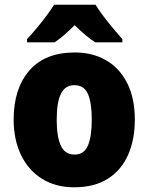

<svg xmlns="http://www.w3.org/2000/svg" viewBox="-20 -786 633 816"><path d="M553 -278Q553 -193 524.5 -128Q496 -63 438.5 -26.5Q381 10 295 10Q216 10 158 -26.5Q100 -63 69 -128Q38 -193 38 -278Q38 -409 104.5 -486Q171 -563 298 -563Q373 -563 430.5 -530Q488 -497 520.5 -433Q553 -369 553 -278ZM221 -277Q221 -205 238.5 -167Q256 -129 297 -129Q337 -129 353.5 -167Q370 -205 370 -278Q370 -350 353.5 -387Q337 -424 296 -424Q257 -424 239 -387.5Q221 -351 221 -277ZM386 -766Q407 -732 439.5 -691.5Q472 -651 500 -620V-606H385Q363 -620 342 -638Q321 -656 297 -679Q273 -655 253 -637.5Q233 -620 212 -606H95V-620Q112 -638 134 -664Q156 -690 176.5 -717.5Q197 -745 210 -766Z"/></svg>

Font: Noto Sans Tamil SemiCondensed Black
Style: Regular
Weight: 900
Width: 4
Designer: Jelle Bosma - Monotype Design Team
Foundry: Monotype Imaging Inc.
Version: Version 2.004; ttfautohint (v1.8.4.7-5d5b)